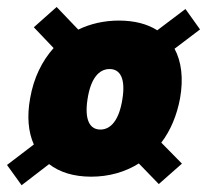

<svg xmlns="http://www.w3.org/2000/svg" viewBox="-36 -637 602 559"><path d="M229.5 -122.6C281.2 -122.6 328.6 -136.2 368.2 -161.1L426.3 -101.1L493.7 -160.6L433.6 -221.7C460.4 -256.8 479 -300.8 488.3 -351.1C498.5 -409.2 492.2 -458 472.2 -495.1L546.4 -551.3L503.9 -610.8L421.9 -548.8C392.6 -567.4 355 -577.1 310.1 -577.1C267.1 -577.1 227.1 -567.9 191.9 -550.8L128.9 -616.7L62.5 -557.6L120.1 -497.1C86.4 -459.5 62 -410.2 51.8 -351.1C42 -297.9 46.4 -252.4 62.5 -216.3L-15.6 -156.7L26.9 -97.7L106.9 -159.2C137.7 -135.3 179.2 -122.6 229.5 -122.6ZM256.3 -259.8C225.6 -259.8 209.5 -287.6 218.8 -348.1C228 -408.7 252 -436 283.2 -436C314 -436 330.1 -408.2 320.3 -348.1C311 -288.1 287.1 -259.8 256.3 -259.8Z"/></svg>

Font: Roboto Flex Super Cond Black
Style: Italic
Weight: 900
Width: 3
Italic angle: -10°
Designer: Berlow after Robertson
Foundry: Google
Version: Version 3.200;Glyphs 3.3 (3311)